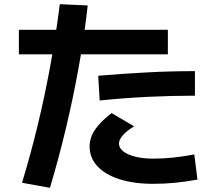

<svg xmlns="http://www.w3.org/2000/svg" viewBox="-20 -829 1040 915"><path d="M85 42Q126 -93 159.5 -231.5Q193 -370 219.5 -514.5Q246 -659 265 -809L398 -803Q382 -658 355.5 -511Q329 -364 294.5 -219Q260 -74 218 66ZM710 47Q617 47 549 25Q481 3 444 -37Q407 -77 407 -132Q407 -172 432.5 -210.5Q458 -249 512 -290L619 -227Q583 -205 565 -184Q547 -163 547 -145Q547 -124 567 -108Q587 -92 624 -82.5Q661 -73 710 -73Q757 -73 805 -78Q853 -83 906 -93L921 27Q865 37 814.5 42Q764 47 710 47ZM70 -570V-687H780V-570ZM448 -468Q566 -478 680.5 -484Q795 -490 909 -490V-373Q797 -373 684 -367.5Q571 -362 455 -350Z"/></svg>

Font: M PLUS 1 Thin
Style: Bold
Weight: 700
Version: Version 1.001